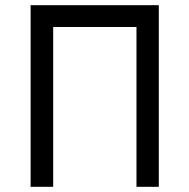

<svg xmlns="http://www.w3.org/2000/svg" viewBox="-20 -720 730 740"><path d="M98 0V-700H592V0H506V-616H185V0Z"/></svg>

Font: Undotted
Style: Regular
Weight: 400
Designer: Delve Withrington, Dave Bailey, Thomas Jockin
Foundry: Delve Fonts LLC
Version: Version 4.000